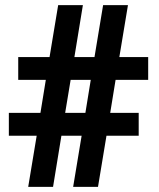

<svg xmlns="http://www.w3.org/2000/svg" viewBox="-20 -731 621 751"><path d="M90.3 0 123.5 -200.2H14.6V-289.6H138.2L159.2 -418.5H51.3V-507.8H173.8L207.5 -710.9H304.2L271 -507.8H349.6L383.3 -710.9H480.5L446.8 -507.8H559.6V-418.5H432.1L411.1 -289.6H522.5V-200.2H396.5L363.3 0H266.1L299.3 -200.2H220.2L187.5 0ZM234.9 -289.6H314L335 -418.5H256.3Z"/></svg>

Font: Vazirmatn UI Black
Style: Regular
Weight: 900
Designer: Saber Rastikerdar
Foundry: Saber Rastikerdar
Version: Version 33.003